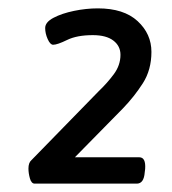

<svg xmlns="http://www.w3.org/2000/svg" viewBox="-20 -789 410 459"><path d="M63 -350Q55 -350 51.5 -362.5Q48 -375 48 -386Q48 -400 55 -406L216 -571Q236 -590 252 -611.5Q268 -633 268 -658Q268 -679 251 -692Q234 -705 202 -705Q164 -705 140.5 -693.5Q117 -682 107 -682Q100 -682 94 -695.5Q88 -709 88 -722Q88 -736 108 -746.5Q128 -757 157 -763Q186 -769 214 -769Q276 -769 309 -738.5Q342 -708 342 -665Q342 -622 321.5 -590Q301 -558 274 -530L159 -413H313Q329 -413 327 -385L326 -377Q324 -350 307 -350Z"/></svg>

Font: Asap Expanded Expanded SemiBold
Style: Italic
Weight: 600
Width: 7
Italic angle: -6°
Designer: Pablo Cosgaya
Foundry: Omnibus-Type
Version: Version 3.001; ttfautohint (v1.8.4.7-5d5b)